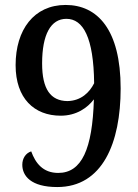

<svg xmlns="http://www.w3.org/2000/svg" viewBox="-20 -744 559 775"><path d="M211 11C394 11 467 -167 467 -387C467 -625 373 -724 245 -724C117 -724 43 -624 43 -481C43 -347 118 -277 225 -277C289 -277 333 -309 359 -343C353 -142 310 -46 215 -46C153 -46 123 -86 106 -133C84 -126 70 -105 70 -79C70 -34 105 11 211 11ZM252 -336C184 -337 150 -384 150 -488C150 -605 185 -668 248 -668C316 -668 358 -592 360 -408C342 -372 308 -337 252 -336Z"/></svg>

Font: Noto Serif Devanagari SemiCondensed Medium
Style: Regular
Weight: 500
Width: 4
Designer: Universal Thirst, Indian Type Foundry and the Monotype Design Team
Foundry: Monotype Imaging Inc.
Version: Version 2.004